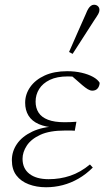

<svg xmlns="http://www.w3.org/2000/svg" viewBox="-20 -776 440 809"><path d="M174 13Q134 13 101 0.5Q68 -12 49 -37Q30 -62 30 -101Q30 -138 51.5 -169.5Q73 -201 116 -221.5Q159 -242 222 -244L219 -238Q173 -240 143.5 -253Q114 -266 100 -289Q86 -312 86 -343Q86 -379 107.5 -409.5Q129 -440 168.5 -458Q208 -476 263 -476Q296 -476 324 -469.5Q352 -463 372 -452Q392 -441 400 -427Q399 -412 391 -403Q383 -394 369 -394Q360 -394 350 -400Q340 -406 327 -417L280 -458H333L332 -445Q313 -450 298 -452Q283 -454 266 -454Q220 -454 190 -439.5Q160 -425 145 -401Q130 -377 130 -348Q130 -321 142.5 -301.5Q155 -282 182 -271.5Q209 -261 252 -261Q264 -261 277 -261.5Q290 -262 302 -263L295 -225Q288 -226 276.5 -226Q265 -226 254 -226Q189 -226 150 -208Q111 -190 93 -162.5Q75 -135 75 -107Q75 -66 104 -43.5Q133 -21 185 -21Q233 -21 276 -35.5Q319 -50 359 -83L371 -70Q343 -42 311 -23.5Q279 -5 244.5 4Q210 13 174 13ZM271 -557Q289 -598 306.5 -638Q324 -678 342 -718Q347 -731 352 -739Q357 -747 363 -751.5Q369 -756 376 -756Q386 -756 392.5 -750Q399 -744 399 -734Q399 -726 394 -717Q389 -708 376 -689Q354 -654 331 -619Q308 -584 286 -549Z"/></svg>

Font: Source Serif 4 36pt Light
Style: Italic
Weight: 300
Italic angle: -12°
Designer: Frank Grießhammer
Foundry: Adobe Systems Incorporated
Version: Version 4.004;hotconv 1.0.116;makeotfexe 2.5.65601